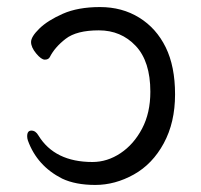

<svg xmlns="http://www.w3.org/2000/svg" viewBox="-20 -506 570 544"><path d="M156 0Q85 -36 59 -108Q57 -114 57 -120Q57 -136 69 -136Q81 -136 89 -122Q135 -47 242 -47Q284 -47 321.5 -72Q359 -97 382.5 -141.5Q406 -186 406 -246Q406 -332 364.5 -376Q323 -420 260 -420Q197 -420 166 -396Q135 -372 121 -344Q117 -337 107 -337Q97 -337 82.5 -354.5Q68 -372 68 -387Q68 -402 91.5 -425Q115 -448 158 -467Q201 -486 263.5 -486Q326 -486 374.5 -456Q423 -426 449.5 -372Q476 -318 476 -238.5Q476 -159 444 -100Q412 -41 359 -11.5Q306 18 250 18Q194 18 156 0Z"/></svg>

Font: LXGW WenKai Lite
Style: Regular
Weight: 400
Designer: LXGW / Fontworks Inc.
Foundry: LXGW / Fontworks Inc.
Version: Version 1.511; March 25, 2025